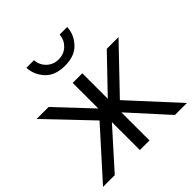

<svg xmlns="http://www.w3.org/2000/svg" viewBox="-204 -914 1062 1062"><g transform="rotate(-45 327.0 -383.0)"><path d="M165 -765.6Q179.7 -765.6 224.6 -765.6Q226.6 -726.6 254.9 -699.2Q283.2 -671.9 324.2 -671.9Q366.2 -671.9 394.5 -699.2Q422.9 -727.5 424.8 -765.6Q444.3 -765.6 484.4 -765.6Q481.4 -708 440.4 -665Q400.4 -622.1 324.2 -622.1Q248 -622.1 208 -665Q168 -708 165 -765.6ZM-1 0Q60.5 -68.4 245.1 -273.4Q185.5 -335.9 4.9 -525.4Q28.3 -525.4 98.6 -525.4Q145.5 -475.6 287.1 -325.2Q287.1 -375 287.1 -525.4Q305.7 -525.4 362.3 -525.4Q362.3 -475.6 362.3 -326.2Q410.2 -376 553.7 -525.4Q577.1 -525.4 645.5 -525.4Q585 -461.9 404.3 -273.4Q466.8 -205.1 655.3 0Q631.8 0 561.5 0Q511.7 -54.7 362.3 -219.7Q362.3 -165 362.3 0Q343.8 0 287.1 0Q287.1 -54.7 287.1 -218.8Q238.3 -164.1 90.8 0Q67.4 0 -1 0Z"/></g></svg>

Font: Gothic A1
Style: Regular
Weight: 400
Designer: HanYang I&C Co.,Ltd.
Version: Version 2.50